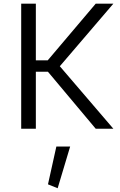

<svg xmlns="http://www.w3.org/2000/svg" viewBox="-20 -696 648 1038"><path d="M284.7 96.1 239.4 300.5 291.7 321.7 359.3 96.1ZM497.5 -676.2 238.1 -369.9H173.8V-676.2H94.6V0H173.8V-308.3H239L497.5 0H592.9L303.4 -337.9L592.9 -676.2Z"/></svg>

Font: Estedad VF
Style: Regular
Weight: 100
Designer: Amin Abedi
Version: Version 7.3